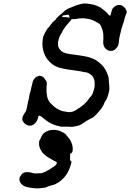

<svg xmlns="http://www.w3.org/2000/svg" viewBox="-20 -676 734 1082"><path d="M265 57Q272 56 281 56Q304 55 326 66Q351 78 354 86Q355 87 358.5 91Q362 95 365 99Q374 109 374 111Q374 111 378 118Q384 129 387 141Q390 153 390 163Q390 180 385 184Q383 185 383 186Q383 187 383 187Q377 187 376 191Q375 192 375 199Q375 206 375 215Q374 227 376 229L377 231L378 229Q379 228 379.5 227.5Q380 227 380 227Q380 227 379.5 229.5Q379 232 379.5 232.5Q380 233 381 232L382 233L383 235Q383 236 382.5 239Q382 242 380.5 247Q379 252 379 252V253Q379 254 377 258Q369 287 352 311Q344 322 333 333Q325 339 323 342Q316 349 295 360Q286 365 281.5 365.5Q277 366 270.5 368.5Q264 371 260.5 371.5Q257 372 254.5 373Q252 374 248.5 375.5Q245 377 243 378Q239 381 227 382Q199 387 177 385Q152 383 136 379Q132 378 128 377Q117 374 110 369Q100 362 95 353Q88 342 90 329Q90 323 91 323Q92 323 94 318Q98 311 103 305Q107 301 113 298Q128 291 153 296Q161 298 168 300L176 301H190Q209 301 213 300Q223 298 225 296Q226 296 230 294Q238 292 240 289Q241 288 250 284Q262 278 272 270Q276 267 276 267Q280 267 286 261Q290 257 291 257Q292 257 297 251Q298 250 298 249.5Q298 249 299 247Q301 242 300 239Q299 238 294 234.5Q289 231 288 232Q287 232 286 231Q279 226 264 218Q252 212 241 204Q224 191 217 181Q215 178 213 174Q201 157 200 136Q200 116 203 115Q204 114 207 108Q210 99 215 91Q220 84 220 83Q220 81 229 73Q245 61 265 57ZM607 -387V-388L608 -387Q607 -387 607 -387ZM445 -656Q445 -656 453 -656Q461 -656 468 -656Q487 -654 510 -649Q525 -645 545 -634Q549 -632 549 -632Q549 -631 555 -627Q559 -624 559 -623.5Q559 -623 564 -620Q577 -611 591 -594Q598 -587 600 -588Q602 -588 603 -591Q604 -594 604 -594Q604 -594 605 -597.5Q606 -601 606 -601.5Q606 -602 606.5 -604.5Q607 -607 607.5 -609Q608 -611 609 -613Q612 -620 611 -620Q610 -620 615 -628Q624 -640 636 -645Q642 -648 650 -648L660 -647L664 -646Q667 -646 675.5 -639Q684 -632 688 -626Q692 -619 694 -611Q695 -606 692 -600Q691 -597 691 -596.5Q691 -596 688 -589.5Q685 -583 683 -575Q681 -567 681 -566Q681 -563 674 -543Q672 -538 664 -512Q663 -507 660.5 -496.5Q658 -486 657 -482Q651 -461 650 -442Q649 -430 646 -421Q644 -413 635 -404Q627 -396 624 -394Q615 -389 605 -389Q597 -389 591 -391Q580 -396 572 -405Q565 -414 563 -425Q563 -430 562 -432Q561 -436 562 -450Q563 -454 562.5 -463.5Q562 -473 562 -474Q563 -477 562 -483Q561 -488 561 -492Q560 -496 558 -505Q550 -532 542 -540Q539 -543 525 -551Q499 -567 468 -571Q458 -573 445 -573Q425 -573 415 -570Q404 -568 390 -568H383L382 -566Q380 -565 380.5 -564.5Q381 -564 380.5 -563.5Q380 -563 380 -562Q380 -561 363 -543Q348 -526 339 -512Q332 -501 333 -501Q333 -501 332.5 -499.5Q332 -498 331 -496.5Q330 -495 329 -493Q315 -474 309 -448Q307 -443 307 -434Q307 -425 307 -421Q309 -407 319 -395Q326 -386 337 -381Q349 -375 375 -371Q381 -371 392 -369Q403 -367 412 -366Q421 -365 431 -363.5Q441 -362 451 -360Q490 -354 519 -338Q537 -327 553 -311Q572 -292 582 -267Q595 -237 593 -226Q593 -224 594 -212Q594 -208 595 -202Q595 -196 596 -187Q599 -169 587 -133Q579 -112 575 -108Q574 -107 572.5 -104Q571 -101 569 -98Q566 -93 563 -84Q562 -82 561 -80Q558 -74 550 -63Q547 -60 545 -57Q543 -54 538 -48.5Q533 -43 529 -38Q512 -19 501 -12Q500 -11 497.5 -10.5Q495 -10 492 -8Q489 -6 477 0Q464 7 455 14Q448 18 444 20.5Q440 23 439 24Q430 32 392 38Q380 40 368 38Q362 38 346 38Q330 38 330 38Q330 38 328 38Q326 38 323 37.5Q320 37 317 36Q280 29 249 9Q235 -1 224 -10Q211 -22 206 -23Q202 -25 200 -24Q195 -22 193 -8.5Q191 5 176 20Q168 28 159 31Q154 32 148 32Q132 32 119 20Q111 13 108 5Q104 -3 106 -2V-7Q106 -13 106.5 -13Q107 -13 107.5 -16.5Q108 -20 109 -21Q110 -22 110.5 -24Q111 -26 111 -26Q111 -26 112 -27Q114 -31 115 -33Q115 -33 116.5 -35Q118 -37 120.5 -41Q123 -45 124 -46.5Q125 -48 126 -49Q128 -53 130 -62Q130 -64 130 -65Q131 -68 132 -72Q132 -74 132.5 -75Q133 -76 133.5 -78.5Q134 -81 134 -82Q135 -85 136 -92Q137 -96 137.5 -98.5Q138 -101 138.5 -104.5Q139 -108 141 -114Q144 -123 144 -128Q144 -132 145.5 -138.5Q147 -145 148 -149Q149 -153 150 -156Q152 -160 154 -171Q156 -178 157 -184Q158 -190 159 -193Q161 -204 164 -213Q166 -218 166 -220Q167 -223 170 -227L171 -229L173 -231Q175 -233 175 -233.5Q175 -234 181 -240Q182 -241 185 -242.5Q188 -244 188.5 -244.5Q189 -245 195 -247L200 -249H203Q216 -248 225 -240Q229 -237 229 -237Q229 -235 232 -231Q235 -228 237 -225Q239 -222 239 -222L243 -214Q245 -204 242 -182Q242 -176 242 -167.5Q242 -159 243 -150.5Q244 -142 245 -137.5Q246 -133 246 -131Q246 -127 250 -118Q253 -110 255 -107Q257 -105 260 -100Q265 -92 268 -92Q268 -92 274 -86Q280 -79 288 -73Q298 -65 312 -58Q329 -49 348 -47Q353 -47 353 -47Q351 -44 376 -44Q383 -45 388 -46.5Q393 -48 394 -48.5Q395 -49 397 -50Q399 -51 401 -52Q403 -53 405 -54L411 -58Q411 -59 417 -62Q430 -69 440 -77Q466 -97 483 -122Q487 -128 487 -128Q490 -128 494 -136Q496 -139 497 -139Q499 -139 506 -160Q508 -166 509.5 -171.5Q511 -177 511 -178Q513 -182 513.5 -196Q514 -210 513 -217Q510 -234 503 -244Q492 -259 471 -267Q465 -269 462 -269Q459 -269 457 -269Q436 -275 401 -279Q394 -280 391 -280.5Q388 -281 382.5 -281.5Q377 -282 371 -283Q365 -284 356.5 -285.5Q348 -287 344 -288Q340 -289 334 -290Q314 -293 295 -302Q280 -309 269 -319Q247 -337 234 -363Q220 -392 219 -426Q219 -450 224 -473Q225 -474 226 -474Q227 -474 229 -481Q230 -484 230.5 -485Q231 -486 232.5 -489Q234 -492 234 -492Q235 -494 238 -499Q238 -500 238.5 -500Q239 -500 239.5 -502Q240 -504 240.5 -504Q241 -504 241.5 -505Q242 -506 243 -507Q245 -511 245 -511Q245 -511 246 -512Q249 -516 249 -517Q249 -517 251 -519Q253 -521 254.5 -522.5Q256 -524 256 -524H257Q257 -525 257.5 -526Q258 -527 261.5 -531.5Q265 -536 266.5 -537.5Q268 -539 270 -542Q272 -545 274 -547.5Q276 -550 279 -553Q282 -556 284 -557Q286 -558 288 -560.5Q290 -563 292 -564Q296 -566 297 -568H296L293 -567L296 -570Q299 -573 299 -573Q299 -573 297 -572L302 -577Q313 -588 327 -599L336 -607L337 -608Q339 -609 344 -614Q345 -615 348 -618Q352 -620 354 -621V-622H355Q355 -623 358 -624.5Q361 -626 365.5 -628Q370 -630 374 -631.5Q378 -633 381.5 -634.5Q385 -636 385.5 -636Q386 -636 388 -637Q390 -638 393 -639Q396 -640 399 -641.5Q402 -643 406.5 -644.5Q411 -646 412 -647Q420 -650 427 -651Q430 -652 431 -652.5Q432 -653 436 -653Q443 -654 445 -656ZM330 -600 328 -599 327 -598 328 -599Q330 -600 330 -600ZM366 -593Q364 -594 357.5 -592.5Q351 -591 337 -589Q334 -589 333 -588Q330 -585 330 -582.5Q330 -580 340 -580Q350 -580 361 -578Q372 -575 372 -579Q372 -580 371 -583Q370 -586 368.5 -589Q367 -592 366 -593Z"/></svg>

Font: TT2020 Style E
Style: Italic
Weight: 400
Italic angle: -15°
Version: Version 0.2.000